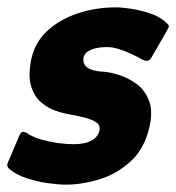

<svg xmlns="http://www.w3.org/2000/svg" viewBox="-34 -497 479 522"><path d="M18 -127Q23 -140 30.5 -138.5Q38 -137 44 -132Q59 -123 80.5 -117Q102 -111 124.5 -108Q147 -105 166 -105Q184 -105 198 -108.5Q212 -112 222 -119.5Q232 -127 236 -140Q238 -148 235.5 -155.5Q233 -163 216.5 -170.5Q200 -178 160 -185Q141 -188 118.5 -195.5Q96 -203 77.5 -219Q59 -235 50.5 -263Q42 -291 51 -336Q61 -382 94.5 -413Q128 -444 177 -460.5Q226 -477 281 -477Q298 -477 323.5 -473Q349 -469 374.5 -460.5Q400 -452 416 -437Q425 -430 425 -426Q425 -422 420 -414L378 -341Q371 -327 355 -334Q341 -342 324 -350Q307 -358 289.5 -363.5Q272 -369 257 -369Q230 -369 213 -361.5Q196 -354 193 -340Q191 -329 196.5 -320.5Q202 -312 215 -307.5Q228 -303 247 -302Q265 -301 290 -293Q315 -285 337 -269Q359 -253 370.5 -225Q382 -197 373 -155Q360 -94 322 -59Q284 -24 236.5 -9.5Q189 5 145 5Q126 5 96.5 1Q67 -3 38.5 -12.5Q10 -22 -8 -37Q-17 -44 -13 -54Z"/></svg>

Font: Glory Thin ExtraBold
Style: Italic
Weight: 800
Italic angle: -12°
Version: Version 1.011